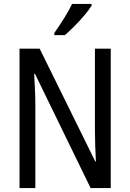

<svg xmlns="http://www.w3.org/2000/svg" viewBox="-20 -963 666 983"><path d="M547 0H444L159 -585H155Q157 -546 159 -505Q161 -464 161 -426V0H80V-714H183L468 -136H471Q469 -174 467.5 -216.5Q466 -259 466 -294V-714H547ZM449 -934Q436 -913 412 -884.5Q388 -856 360.5 -828.5Q333 -801 312 -783H258V-794Q284 -831 308.5 -870Q333 -909 349 -943H449Z"/></svg>

Font: Noto Sans Thai Cond
Style: Regular
Weight: 400
Width: 3
Designer: Monotype Design Team
Foundry: Monotype Imaging Inc.
Version: Version 2.002; ttfautohint (v1.8.4.7-5d5b)